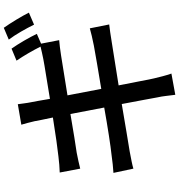

<svg xmlns="http://www.w3.org/2000/svg" viewBox="15 -914 969 1040"><g transform="rotate(-90 500.0 -394.5)"><path d="M951 -723C933 -760 895 -822 869 -859L805 -832C833 -795 865 -738 886 -695ZM503 -514 721 -549C749 -553 783 -558 802 -559L783 -657L836 -680C818 -719 781 -782 756 -817L691 -790C716 -754 747 -700 767 -660C748 -655 724 -650 700 -645C660 -637 577 -625 484 -609C475 -660 469 -698 466 -710C461 -733 458 -764 455 -783L344 -764C351 -743 356 -719 363 -692C366 -677 372 -642 383 -593C291 -578 209 -567 172 -563C141 -559 113 -557 85 -556L106 -445C133 -452 157 -457 192 -464C227 -469 310 -482 402 -498L437 -315C331 -296 227 -280 178 -275C150 -271 108 -266 83 -265L106 -157C129 -164 158 -169 199 -177C247 -185 347 -201 456 -220C473 -128 488 -52 492 -27C499 2 501 35 506 70L621 49C610 18 602 -16 595 -45C588 -72 576 -145 557 -237C650 -252 738 -266 790 -274C829 -281 864 -285 887 -288L866 -393C843 -386 811 -379 772 -371C724 -362 635 -347 538 -331Z"/></g></svg>

Font: Spoqa Han Sans Neo Medium
Style: Regular
Weight: 500
Designer: [Spoqa Han Sans Neo] Dong-huui Kim  Younghwa Kang  Yujin Lee  [Noto Sans] Ryoko NISHIZUKA  (kana & ideographs); Paul D. 
Foundry: Spoqa (http://www.spoqa-han-sans.com)
Version: Version 1.000